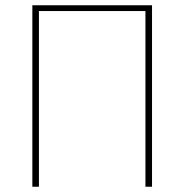

<svg xmlns="http://www.w3.org/2000/svg" viewBox="-20 -710 701 730"><path d="M558 -690V0H533V-668H128V0H103V-690Z"/></svg>

Font: Exo 2.0 Thin
Style: Regular
Weight: 250
Designer: Natanael Gama
Version: Version 1.001;PS 001.001;hotconv 1.0.70;makeotf.lib2.5.58329